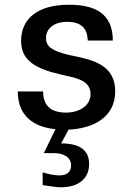

<svg xmlns="http://www.w3.org/2000/svg" viewBox="-20 -533 561 810"><path d="M356 159C356 103 320 72 238 72L269 14C374 9 466 -38 466 -148C466 -258 373 -280 291 -297L271 -301C201 -318 174 -336 174 -372C174 -416 213 -441 262 -441C319 -441 349 -417 350 -362H456C456 -479 377 -513 270 -513C139 -513 69 -454 69 -361C69 -277 130 -243 239 -218L265 -212C312 -202 362 -188 362 -136C362 -86 313 -58 259 -58C196 -58 162 -86 162 -147H55C55 -45 121 3 214 12L165 113H209C247 113 280 130 280 165C280 191 264 207 231 207C215 207 186 203 160 194V248C197 254 220 257 239 257C310 257 356 221 356 159Z"/></svg>

Font: Perun Medium
Style: Regular
Weight: 500
Foundry: Copyright (c) Stefan Peev, Context Ltd, 2016
Version: Version 1.089